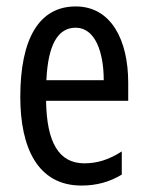

<svg xmlns="http://www.w3.org/2000/svg" viewBox="-20 -566 458 596"><path d="M215 -546C102 -546 43 -447 43 -265C43 -109 96 10 233 10C279 10 320 -1 358 -24V-96C318 -70 281 -59 242 -59C163 -59 125 -123 123 -253H378V-309C378 -442 325 -546 215 -546ZM215 -480C275 -480 302 -405 302 -317H124C129 -428 160 -480 215 -480Z"/></svg>

Font: Noto Sans UI Condensed
Style: Regular
Weight: 400
Width: 3
Designer: Monotype Design Team
Foundry: Monotype Imaging Inc.
Version: Version 1.901